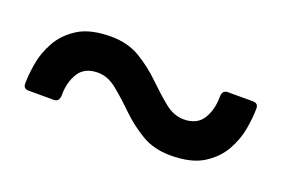

<svg xmlns="http://www.w3.org/2000/svg" viewBox="-44 -460 616 420"><g transform="rotate(20 264.0 -250.0)"><path d="M369 -150Q330 -150 301 -167.5Q272 -185 248.5 -208Q225 -231 203.5 -248.5Q182 -266 159 -266Q128 -266 114.5 -244.5Q101 -223 101 -193Q101 -177 88 -177H30Q17 -177 17 -189Q17 -209 21.5 -236Q26 -263 40.5 -289Q55 -315 83 -332.5Q111 -350 159 -350Q198 -350 227 -332.5Q256 -315 279.5 -292Q303 -269 324.5 -251.5Q346 -234 369 -234Q400 -234 413.5 -255.5Q427 -277 427 -307Q427 -323 440 -323H498Q511 -323 511 -311Q511 -291 506.5 -264Q502 -237 487.5 -211Q473 -185 445 -167.5Q417 -150 369 -150Z"/></g></svg>

Font: Young Serif
Style: Regular
Weight: 400
Designer: Bastien Sozeau
Foundry: NBR — Bastien Sozeau
Version: Version 3.004; ttfautohint (v1.8.4.7-5d5b);gftools[0.9.33]